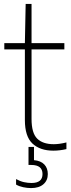

<svg xmlns="http://www.w3.org/2000/svg" viewBox="-20 -760 362 980"><path d="M252.5 9Q184.5 9 145.8 -27.2Q107 -63.5 107 -147V-508H2V-540H107L111 -740H141V-540H308.5V-508H141V-153Q141 -81 169.8 -52.5Q198.5 -24 254.5 -24Q283 -24 319 -33V1Q285 9 252.5 9ZM138.5 200Q119 200 98 195.5Q77 191 62 182V154Q83 165.5 102.8 169.8Q122.5 174 141 174Q197 174 197 128.5Q197 82 140 82H125.5V-10H153.5V57.5Q188 60.5 206 79.2Q224 98 224 128.5Q224 161 201.5 180.5Q179 200 138.5 200Z"/></svg>

Font: Encode Sans Semi Condensed Thin
Style: Regular
Weight: 100
Width: 4
Designer: Multiple Designers
Foundry: Impallari Type
Version: Version 3.000; ttfautohint (v1.8.3) -l 8 -r 50 -G 200 -x 14 